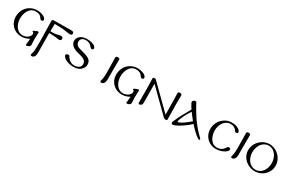

<svg xmlns="http://www.w3.org/2000/svg" viewBox="165 -2112 5759 3847"><g transform="rotate(30 3044.5 -188.5)"><path d="M579 -89 584 -229C585 -243 579 -250 566 -250C557 -250 544 -246 527 -239C494 -226 473 -215 465 -204C463 -200 465 -197 470 -195C478 -192 483 -190 484 -189C498 -180 503 -153 499 -131C471 -62 401 -27 327 -27C199 -27 127 -160 122 -279C115 -406 174 -577 332 -575C400 -574 448 -549 475 -498C483 -483 496 -475 515 -475C538 -475 550 -485 550 -504C550 -586 386 -617 312 -609C144 -592 26 -459 28 -281C30 -116 158 7 322 7C385 7 444 -10 501 -44C496 24 491 69 487 91C485 105 491 112 506 112C518 112 531 109 546 102C573 90 586 71 585 46Z M1191 -562C1190 -590 1171 -604 1132 -603L734 -600C704 -600 689 -589 690 -567L694 -369C697 -220 703 -68 696 85C695 135 684 174 674 207C667 230 674 243 699 243C755 243 778 189 778 124L774 -336C838 -333 886 -331 919 -328C940 -327 986 -315 1008 -315C1041 -317 1058 -333 1057 -362C1056 -388 1041 -402 1012 -404C995 -405 972 -401 942 -392C913 -383 868 -377 819 -377C810 -377 775 -376 776 -377L779 -548C874 -547 941 -544 979 -541C1034 -537 1119 -518 1143 -518C1176 -520 1192 -535 1191 -562Z M1717 -66C1741 -94 1756 -130 1756 -172C1756 -226 1731 -266 1691 -291C1651 -317 1566 -341 1464 -368C1392 -387 1364 -434 1366 -487C1369 -544 1415 -579 1486 -579C1545 -579 1593 -557 1630 -506C1642 -490 1655 -482 1669 -482C1694 -482 1708 -492 1706 -513C1703 -543 1679 -566 1653 -579C1602 -605 1526 -611 1484 -610C1391 -607 1301 -567 1284 -472C1272 -366 1362 -307 1461 -281C1561 -255 1676 -239 1676 -133C1676 -55 1609 -22 1524 -22C1461 -22 1409 -53 1368 -114C1359 -129 1352 -146 1339 -149C1329 -152 1316 -151 1300 -146C1282 -140 1273 -132 1273 -123C1273 -40 1426 13 1524 11C1616 9 1668 -8 1717 -66Z M2254 -568C2255 -591 2240 -603 2210 -603C2179 -603 2164 -592 2165 -569L2168 -369C2171 -259 2171 -191 2168 -150C2167 -99 2159 -62 2149 -30C2147 -25 2146 -20 2146 -16C2146 -1 2155 7 2174 7C2185 7 2195 4 2204 -1C2237 -19 2253 -57 2253 -114C2252 -245 2252 -314 2252 -321C2252 -366 2253 -449 2254 -568Z M2902 -89 2907 -229C2908 -243 2902 -250 2889 -250C2880 -250 2867 -246 2850 -239C2817 -226 2796 -215 2788 -204C2786 -200 2788 -197 2793 -195C2801 -192 2806 -190 2807 -189C2821 -180 2826 -153 2822 -131C2794 -62 2724 -27 2650 -27C2522 -27 2450 -160 2445 -279C2438 -406 2497 -577 2655 -575C2723 -574 2771 -549 2798 -498C2806 -483 2819 -475 2838 -475C2861 -475 2873 -485 2873 -504C2873 -586 2709 -617 2635 -609C2467 -592 2349 -459 2351 -281C2353 -116 2481 7 2645 7C2708 7 2767 -10 2824 -44C2819 24 2814 69 2810 91C2808 105 2814 112 2829 112C2841 112 2854 109 2869 102C2896 90 2909 71 2908 46Z M3688 -399 3690 -573C3690 -596 3676 -608 3646 -608C3615 -607 3600 -596 3601 -574L3607 -393L3610 -83L3367 -323L3091 -595C3087 -599 3072 -608 3060 -608C3033 -608 3019 -598 3020 -579L3026 -376L3027 -28C3027 -9 3034 1 3049 1C3054 1 3061 0 3070 -2C3099 -10 3114 -37 3113 -82C3109 -316 3108 -461 3109 -510L3329 -293L3610 -16C3623 -3 3638 4 3656 4C3671 4 3681 3 3685 1C3692 -2 3695 -11 3694 -26Z M4439 16C4452 16 4458 11 4458 0C4458 -8 4449 -21 4430 -38C4356 -101 4249 -236 4193 -315C4157 -365 4060 -527 4030 -590C4021 -610 4009 -620 3995 -620C3988 -620 3979 -618 3970 -613C3947 -601 3936 -586 3936 -568C3936 -561 3938 -554 3941 -547C3957 -514 3980 -476 4009 -433C3972 -368 3935 -303 3899 -235C3865 -171 3832 -104 3804 -34C3793 -9 3804 23 3835 20C3870 15 3919 -6 3970 -37C4044 -82 4123 -138 4189 -202C4270 -111 4343 -42 4408 3C4421 12 4431 16 4439 16ZM4152 -245C4110 -206 4069 -173 4030 -146C3965 -101 3920 -78 3896 -78C3891 -78 3888 -81 3888 -88C3888 -113 3906 -163 3942 -237C3960 -276 3991 -329 4035 -396C4073 -343 4112 -293 4152 -245Z M4821 8C4864 8 4909 3 4967 -20C5038 -48 5079 -87 5079 -124C5079 -140 5060 -159 5031 -151C5009 -145 5000 -129 4991 -112C4953 -55 4898 -26 4826 -26C4754 -26 4702 -66 4669 -122C4637 -176 4622 -245 4622 -308C4622 -364 4636 -421 4663 -467C4699 -529 4757 -573 4834 -575C4892 -577 4948 -549 4977 -500C4985 -485 4998 -477 5017 -477C5040 -477 5052 -487 5052 -506C5052 -528 5035 -551 4999 -574C4963 -597 4917 -613 4833 -611C4749 -610 4676 -572 4623 -518C4563 -458 4528 -373 4529 -280C4530 -205 4557 -138 4602 -88C4655 -28 4733 8 4821 8Z M5280 -568C5281 -591 5266 -603 5236 -603C5205 -603 5190 -592 5191 -569L5194 -369C5197 -259 5197 -191 5194 -150C5193 -99 5185 -62 5175 -30C5173 -25 5172 -20 5172 -16C5172 -1 5181 7 5200 7C5211 7 5221 4 5230 -1C5263 -19 5279 -57 5279 -114C5278 -245 5278 -314 5278 -321C5278 -366 5279 -449 5280 -568Z M6033 -299C6033 -471 5886 -615 5716 -615C5545 -615 5399 -472 5399 -299C5399 -127 5546 4 5716 6C5895 8 6033 -128 6033 -299ZM5939 -299C5937 -160 5860 -27 5716 -28C5577 -29 5492 -167 5492 -299C5492 -449 5577 -581 5716 -581C5853 -581 5941 -444 5939 -299Z"/></g></svg>

Font: GFS Ignacio
Style: Regular
Weight: 400
Designer: George D. Matthiopoulos
Foundry: George D. Matthiopoulos
Version: Version 1.000